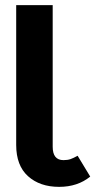

<svg xmlns="http://www.w3.org/2000/svg" viewBox="-20 -712 371 747"><path d="M331 -25Q282 15 210 15Q135 15 89 -26.5Q43 -68 43 -148V-692H185V-141Q185 -89 227 -89Q243 -89 254.5 -93Q266 -97 282 -106Z"/></svg>

Font: Fira Sans Compressed SemiBold
Style: Regular
Weight: 600
Width: 1
Designer: bBox Type GmbH & Carrois Corporate GbR & Edenspiekermann AG
Foundry: bBox Type GmbH & Carrois Corporate GbR & Edenspiekermann AG
Version: Version 4.301